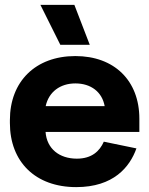

<svg xmlns="http://www.w3.org/2000/svg" viewBox="-20 -751 611 786"><path d="M292 15C445 15 511.5 -67.5 538.5 -143.5L405 -171C388 -132.5 356 -101.5 294.5 -101.5C223.5 -101.5 171.5 -141.5 166.5 -211H550.5V-265C550.5 -421 448 -521.5 288.5 -521.5C125.5 -521.5 20.5 -417.5 20.5 -259.5V-247.5C20.5 -89 124.5 15 292 15ZM284.5 -731H145.5L227 -567.5H347.5ZM167 -316.5C179.5 -374.5 226 -409.5 288.5 -409.5C352.5 -409.5 398 -374.5 408.5 -316.5Z"/></svg>

Font: MCL Standard Bold
Style: Regular
Weight: 700
Designer: Květoslav Bartoš
Foundry: Florian Karsten
Version: Version 1.001;Glyphs 3.2.3 (3260)